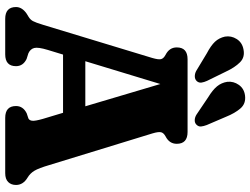

<svg xmlns="http://www.w3.org/2000/svg" viewBox="-132 -829 961 737"><g transform="rotate(90 348.5 -460.5)"><path d="M234 -41.5Q234 0 188.5 0H52.5Q7 0 7 -41.5Q7 -64.5 32 -82L45 -90Q55.5 -96.5 61 -106.5Q66.5 -116.5 75.5 -146L202.5 -564.5Q209.5 -588.5 207 -598.2Q204.5 -608 190.5 -615.5Q162 -630 162 -658.5Q162 -700 207.5 -700H486.5Q532 -700 532 -658.5Q532 -630 503.5 -615.5Q490.5 -608.5 487.8 -598.8Q485 -589 492 -565.5L613.5 -169.5Q625.5 -128.5 635.5 -112Q645.5 -95.5 661.5 -86Q690 -69 690 -41.5Q690 -23 678.8 -11.5Q667.5 0 644.5 0H432.5Q387 0 387 -41.5Q387 -68.5 415 -82.5L434.5 -89Q442 -92.5 443.5 -103.2Q445 -114 436.5 -144L413 -222H189.5L171.5 -163Q160.5 -126.5 164.2 -111.5Q168 -96.5 184.5 -89L206.5 -82Q234 -68.5 234 -41.5ZM215 -307.5H388L302.5 -595.5ZM428.5 -847 460 -773.5Q464.5 -761.5 465.5 -751.8Q466.5 -742 458.5 -734Q451.5 -727 440.5 -727.5Q429.5 -728 419.5 -734.5L353.5 -779Q325.5 -796 311.5 -813Q297.5 -830 294 -852.5Q291.5 -876.5 305.8 -896.8Q320 -917 346.5 -920.5Q377.5 -924.5 396 -903.2Q414.5 -882 428.5 -847ZM255 -847 290.5 -774.5Q295.5 -763.5 297 -753.5Q298.5 -743.5 291.5 -735.5Q284.5 -728 273.8 -727.8Q263 -727.5 252.5 -733L184.5 -774Q155 -789.5 140.2 -805.2Q125.5 -821 120.5 -843.5Q116.5 -867.5 129.8 -888.5Q143 -909.5 169 -914.5Q199.5 -921 219.2 -901.2Q239 -881.5 255 -847Z"/></g></svg>

Font: Fraunces 144pt SuperSoft
Style: Bold
Weight: 700
Version: Version 1.000;[b76b70a41]